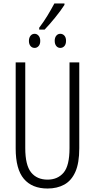

<svg xmlns="http://www.w3.org/2000/svg" viewBox="-20 -1072 544 1102"><path d="M205 -913Q231 -947 252.5 -982.5Q274 -1018 292 -1052H350V-1044Q329 -1011 296 -970.5Q263 -930 236 -902H205ZM179 -797Q164 -797 155 -808Q146 -819 146 -837Q146 -855 155 -866.5Q164 -878 179 -878Q192 -878 201.5 -867Q211 -856 211 -837Q211 -818 201.5 -807.5Q192 -797 179 -797ZM326 -797Q312 -797 303 -808Q294 -819 294 -838Q294 -856 303 -867Q312 -878 326 -878Q340 -878 349.5 -867.5Q359 -857 359 -838Q359 -818 349.5 -807.5Q340 -797 326 -797ZM435 -221Q435 -136 412.5 -85.5Q390 -35 349 -12.5Q308 10 253 10Q164 10 117 -45.5Q70 -101 70 -220V-714H125V-222Q125 -124 158.5 -82.5Q192 -41 253 -41Q311 -41 345 -81Q379 -121 379 -222V-714H435Z"/></svg>

Font: Noto Sans ExtraCondensed Light
Style: Regular
Weight: 300
Width: 2
Designer: Monotype Design Team
Foundry: Monotype Imaging Inc.
Version: Version 2.013; ttfautohint (v1.8.4.7-5d5b)